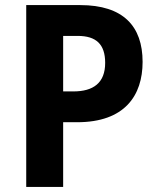

<svg xmlns="http://www.w3.org/2000/svg" viewBox="-20 -734 620 754"><path d="M295 -714H83V0H228V-254H283C470 -254 540 -359 540 -491C540 -631 464 -714 295 -714ZM285 -593C358 -593 393 -560 393 -487C393 -408 346 -375 268 -375H228V-593Z"/></svg>

Font: Noto Sans Gurmukhi SemiCondensed
Style: Bold
Weight: 700
Width: 4
Designer: Jelle Bosma - Monotype Design Team
Foundry: Monotype Imaging Inc.
Version: Version 2.004